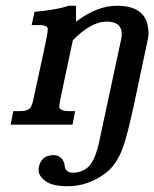

<svg xmlns="http://www.w3.org/2000/svg" viewBox="-20 -433 536 667"><path d="M401 -297Q403 -307 403 -315Q403 -358 350 -358Q323 -358 293 -341Q263 -324 233 -293L199 -133Q186 -74 186 -61Q186 -60 186 -59Q192 -47 221 -47H241L232 0H17L26 -47H47Q72 -47 81.5 -54.5Q91 -62 96 -88L133 -259Q146 -318 146 -332Q146 -335 145 -336Q144 -346 111 -346H90L100 -392Q135 -395 161.5 -399.5Q188 -404 207 -409H206L218 -413H244V-362Q244 -358 245 -358Q245 -358 245 -358Q317 -413 386 -413Q479 -413 493 -345Q496 -331 496 -318Q496 -308 494 -299L445 -67Q429 7 415.5 53Q402 99 389 118L390 117Q369 155 337 175L339 174Q282 214 214 214Q163 214 138.5 196.5Q114 179 114 157Q114 152 115 147Q124 106 166 106Q195 106 204 137L205 147V146Q209 167 234 167Q251 167 264.5 161Q278 155 289 145Q297 136 304 122.5Q311 109 317 89Q318 86 319.5 81.5Q321 77 322 71Z"/></svg>

Font: New Athena Unicode
Style: Bold Italic
Weight: 700
Designer: J. Rusten 1997; rev. by R. Hancock 2001, 2002, rev. by D. Mastronarde 2002-2021
Foundry: Society for Classical Studies (formerly American Philological Association)
Version: Version 5.008